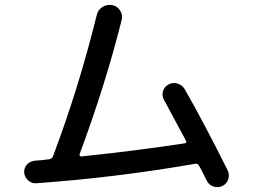

<svg xmlns="http://www.w3.org/2000/svg" viewBox="-20 -762 1040 788"><path d="M127.9 -9.8Q109.4 -8.8 95.2 -22Q81.1 -35.2 79.1 -53.7Q78.1 -72.3 90.3 -86.4Q102.5 -100.6 123 -102.5Q146.5 -103.5 181.6 -108.4Q193.4 -110.4 197.3 -120.1Q303.7 -402.3 377 -700.2Q381.8 -721.7 400.4 -733.4Q418.9 -745.1 439.9 -741.2Q460.9 -737.3 472.7 -719.2Q484.4 -701.2 479.5 -680.7Q412.1 -412.1 306.6 -128.9Q305.7 -125 308.1 -122.1Q310.5 -119.1 315.4 -120.1Q541 -143.6 738.3 -173.8Q748 -175.8 743.2 -184.6Q663.1 -334 653.3 -351.6Q643.6 -368.2 648.9 -387.2Q654.3 -406.2 670.9 -415Q687.5 -424.8 707 -419.4Q726.6 -414.1 737.3 -397.5Q812.5 -266.6 914.1 -63.5Q922.9 -45.9 917 -26.9Q911.1 -7.8 893.1 1Q875 9.8 856 3.4Q836.9 -2.9 828.1 -21.5Q808.6 -61.5 796.9 -82Q792 -91.8 781.2 -89.8Q455.1 -33.2 127.9 -9.8Z"/></svg>

Font: Rounded-X Mgen+ 2m medium
Style: Regular
Weight: 500
Designer: [Source Han Sans]
Ryoko NISHIZUKA  (kana & ideographs); Paul D. Hunt (Latin, Greek & Cyrillic); Wenlong ZHANG  (bopomofo
Version: Version 1.059.20150602